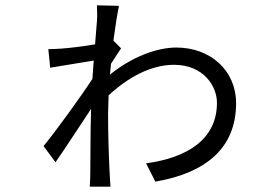

<svg xmlns="http://www.w3.org/2000/svg" viewBox="-20 -665 1040 723"><path d="M345 -585 338 -498C292 -490 239 -484 211 -482C194 -481 181 -480 162 -480L169 -410L333 -437L328 -368C285 -302 188 -168 144 -115L189 -54C227 -108 282 -194 323 -255C320 -165 321 -67 320 -9C320 3 319 26 318 38H396C395 23 394 3 393 -11C389 -88 387 -167 387 -240L389 -306C459 -371 546 -421 635 -421C747 -421 797 -340 797 -278C797 -141 686 -71 530 -50L565 19C757 -14 869 -109 869 -276C869 -401 771 -486 644 -486C572 -486 478 -452 394 -384L398 -425L436 -483L407 -512C415 -572 423 -621 428 -643L345 -645C345 -634 347 -602 345 -585Z"/></svg>

Font: Noto Sans CJK HK
Style: Regular
Weight: 400
Designer: Ryoko NISHIZUKA 西塚涼子 (kana, bopomofo & ideographs); Paul D. Hunt (Latin, Greek & Cyrillic); Sandoll Communications 산돌커뮤니
Foundry: Adobe
Version: Version 2.004;hotconv 1.0.118;makeotfexe 2.5.65603